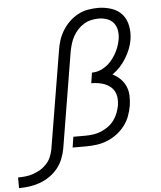

<svg xmlns="http://www.w3.org/2000/svg" viewBox="-212 -796 873 1042"><g transform="rotate(-5 224.5 -274.5)"><path d="M-151 194V136Q-130 136 -109 133.5Q-88 131 -67.5 124Q-47 117 -28 105.5Q-9 94 6 77.5Q21 61 29.5 41Q38 21 42 0L130 -530Q134 -558 142.5 -585Q151 -612 166.5 -637.5Q182 -663 203.5 -684Q225 -705 251 -719Q277 -733 305.5 -738Q334 -743 361 -743Q398 -743 433.5 -731.5Q469 -720 491.5 -694Q514 -668 521 -631Q528 -594 522 -557Q518 -531 508 -506Q498 -481 483.5 -457Q469 -433 450 -412.5Q431 -392 408 -376Q431 -365 449.5 -347Q468 -329 478.5 -305.5Q489 -282 490 -254.5Q491 -227 487 -200Q482 -171 471.5 -143Q461 -115 442.5 -91Q424 -67 399 -48.5Q374 -30 346.5 -19Q319 -8 290 -4Q261 0 233 0H158L167 -58H233Q254 -58 275.5 -61Q297 -64 318 -72.5Q339 -81 357.5 -94.5Q376 -108 389.5 -126Q403 -144 411 -165Q419 -186 423 -207Q426 -227 424.5 -245.5Q423 -264 415 -280.5Q407 -297 393 -308.5Q379 -320 362.5 -326.5Q346 -333 327 -336Q308 -339 289 -339L298 -396Q329 -396 357.5 -411.5Q386 -427 406.5 -452Q427 -477 440 -505.5Q453 -534 458 -564Q462 -587 458.5 -610.5Q455 -634 441.5 -651.5Q428 -669 406 -677Q384 -685 360 -685Q340 -685 319 -680.5Q298 -676 279 -664.5Q260 -653 245 -636.5Q230 -620 219.5 -601Q209 -582 203 -561.5Q197 -541 193 -521L107 0Q102 28 91 56Q80 84 61 107.5Q42 131 16.5 148.5Q-9 166 -37 176Q-65 186 -93.5 190Q-122 194 -151 194Z"/></g></svg>

Font: Iosevka Curly Slab LtEx
Style: Italic
Weight: 300
Width: 7
Italic angle: -9°
Monospace: yes
Designer: Belleve Invis
Foundry: Belleve Invis
Version: Version 11.1.0; ttfautohint (v1.8.3)